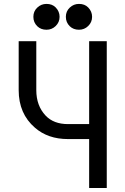

<svg xmlns="http://www.w3.org/2000/svg" viewBox="-20 -938 626 958"><path d="M374 -918.5Q402.8 -918.5 419.9 -900.9Q439.5 -880.9 439.5 -854Q439.5 -827.1 419.9 -808.1Q400.9 -789.6 374 -789.6Q346.2 -789.6 328.1 -807.1Q308.6 -826.2 308.6 -854Q308.6 -881.8 328.1 -900.1Q347.7 -918.5 374 -918.5ZM211.9 -918.5Q240.7 -918.5 257.8 -900.9Q277.3 -880.9 277.3 -854Q277.3 -827.1 257.8 -808.1Q238.8 -789.6 211.9 -789.6Q184.1 -789.6 166 -807.1Q146.5 -826.2 146.5 -854Q146.5 -881.8 166 -900.1Q185.5 -918.5 211.9 -918.5ZM424.8 0V-244.1H319.3Q219.2 -244.1 154.3 -300.8Q73.2 -370.6 73.2 -488.3V-732.4H161.1V-488.3Q161.1 -410.6 207.5 -361.3Q247.6 -318.8 319.3 -318.8H424.8V-732.4H512.7V0Z"/></svg>

Font: Consola Mono
Style: Book
Weight: 400
Monospace: yes
Version: Version 2.001